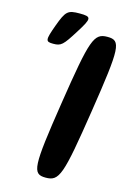

<svg xmlns="http://www.w3.org/2000/svg" viewBox="-120 -840 597 898"><g transform="rotate(15 179.0 -391.5)"><path d="M323 -356C373 -678 371 -711 305 -711C239 -711 227 -678 177 -356C127 -33 129 0 195 0C261 0 273 -33 323 -356ZM56 -699C28 -622 29 -614 67 -614C105 -614 114 -622 162 -699C210 -775 209 -783 151 -783C93 -783 84 -775 56 -699Z"/></g></svg>

Font: Asimov Print
Style: AIt
Weight: 500
Designer: Google
Version: Version 2.000980: 2014